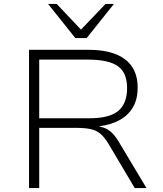

<svg xmlns="http://www.w3.org/2000/svg" viewBox="-20 -959 829 979"><path d="M128 0V-705H433Q553 -705 617.5 -656.5Q682 -608 682 -512Q682 -455 659 -414Q636 -373 592 -348Q548 -323 485 -315L488 -314L494 -312Q520 -307 541 -290.5Q562 -274 582 -242L727 0H667L533 -226Q513 -259 492.5 -276.5Q472 -294 443 -300.5Q414 -307 370 -307H180V0ZM180 -356H436Q538 -356 583 -393.5Q628 -431 628 -510Q628 -589 580.5 -622Q533 -655 430 -655H180ZM364 -765 225 -939H269L393 -808L518 -939H561L422 -765Z"/></svg>

Font: Nunito Sans 7pt SemiExpanded ExtraLight
Style: Regular
Weight: 250
Width: 6
Designer: Vernon Adams
Foundry: Vernon Adams
Version: Version 3.101;gftools[0.9.27]